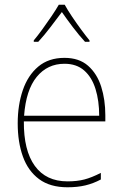

<svg xmlns="http://www.w3.org/2000/svg" viewBox="-20 -783 521 813"><path d="M253 -538Q315 -538 353 -504.5Q391 -471 408.5 -416Q426 -361 426 -295V-269H81Q80 -146 127.5 -80.5Q175 -15 266 -15Q306 -15 337 -23Q368 -31 407 -51V-23Q375 -6 341.5 2Q308 10 266 10Q192 10 145.5 -24.5Q99 -59 77 -120Q55 -181 55 -261Q55 -338 76.5 -401Q98 -464 142 -501Q186 -538 253 -538ZM253 -513Q181 -513 135.5 -457.5Q90 -402 82 -293H400Q400 -356 384.5 -406Q369 -456 336.5 -484.5Q304 -513 253 -513ZM254 -763Q266 -741 285.5 -712Q305 -683 325 -656Q345 -629 359 -612V-606H340Q315 -633 288.5 -668Q262 -703 242 -732Q221 -704 194 -668.5Q167 -633 142 -606H123V-612Q139 -631 159 -658.5Q179 -686 198 -714Q217 -742 229 -763Z"/></svg>

Font: Noto Sans Lao UI SemCond Thin
Style: Regular
Weight: 100
Width: 4
Designer: Monotype Design Team
Foundry: Monotype Imaging Inc.
Version: Version 2.000; ttfautohint (v1.8.4.7-5d5b)